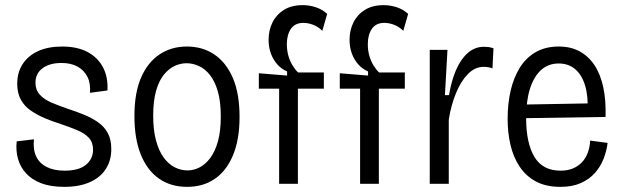

<svg xmlns="http://www.w3.org/2000/svg" viewBox="-20 -715 2423 747"><path d="M230 12Q177 12 140.5 -2Q104 -16 81.5 -40.5Q59 -65 50 -97Q41 -129 45 -165L112 -173Q108 -134 120.5 -107Q133 -80 161.5 -65.5Q190 -51 231 -51Q287 -51 314.5 -74Q342 -97 342 -132Q342 -161 326 -178.5Q310 -196 281.5 -208Q253 -220 215 -233Q183 -243 153.5 -255.5Q124 -268 99.5 -285Q75 -302 61 -327.5Q47 -353 47 -389Q47 -433 68 -465.5Q89 -498 128 -516Q167 -534 222 -534Q280 -534 320 -513Q360 -492 380.5 -453.5Q401 -415 398 -363L330 -354Q333 -391 320 -416.5Q307 -442 281.5 -456Q256 -470 219 -470Q173 -470 145.5 -449.5Q118 -429 118 -393Q118 -365 135 -346.5Q152 -328 180 -316Q208 -304 243 -292Q277 -281 307.5 -268.5Q338 -256 362 -239Q386 -222 399.5 -197Q413 -172 413 -135Q413 -91 392 -58Q371 -25 330 -6.5Q289 12 230 12Z M708 12Q644 12 598 -20.5Q552 -53 527.5 -114.5Q503 -176 503 -263Q503 -354 529 -413.5Q555 -473 601 -503.5Q647 -534 707 -534Q768 -534 814 -503Q860 -472 886 -411.5Q912 -351 912 -260Q912 -172 886.5 -111Q861 -50 815.5 -19Q770 12 708 12ZM710 -52Q734 -52 757 -64Q780 -76 798.5 -101Q817 -126 828 -165.5Q839 -205 839 -261Q839 -320 827.5 -359.5Q816 -399 797 -423Q778 -447 754 -458Q730 -469 706 -469Q682 -469 659.5 -458.5Q637 -448 618 -425Q599 -402 587.5 -362.5Q576 -323 576 -265Q576 -209 587 -168.5Q598 -128 616.5 -102.5Q635 -77 659 -64.5Q683 -52 710 -52Z M1066 0V-370H987V-430L1097 -421V-437Q1074 -447 1058 -465.5Q1042 -484 1033.5 -508Q1025 -532 1025 -560Q1025 -597 1040 -627.5Q1055 -658 1084.5 -676.5Q1114 -695 1158 -695Q1183 -695 1208 -687Q1233 -679 1253 -661L1234 -595Q1218 -611 1198.5 -618.5Q1179 -626 1160 -626Q1128 -626 1112 -603Q1096 -580 1096 -543Q1096 -519 1102 -498Q1108 -477 1118.5 -460Q1129 -443 1140 -433H1240V-370H1139V0Z M1381 0V-370H1302V-430L1412 -421V-437Q1389 -447 1373 -465.5Q1357 -484 1348.5 -508Q1340 -532 1340 -560Q1340 -597 1355 -627.5Q1370 -658 1399.5 -676.5Q1429 -695 1473 -695Q1498 -695 1523 -687Q1548 -679 1568 -661L1549 -595Q1533 -611 1513.5 -618.5Q1494 -626 1475 -626Q1443 -626 1427 -603Q1411 -580 1411 -543Q1411 -519 1417 -498Q1423 -477 1433.5 -460Q1444 -443 1455 -433H1555V-370H1454V0Z M1652 0V-310V-521H1721L1711 -345H1727Q1736 -400 1754 -442Q1772 -484 1799.5 -508.5Q1827 -533 1863 -533Q1871 -533 1880 -532Q1889 -531 1900 -527L1896 -449Q1888 -452 1879 -453.5Q1870 -455 1862 -455Q1828 -455 1800.5 -427Q1773 -399 1754 -352.5Q1735 -306 1726 -250V0Z M2161 12Q2104 12 2065 -9Q2026 -30 2001.5 -67Q1977 -104 1966 -151.5Q1955 -199 1955 -253Q1955 -311 1966.5 -361.5Q1978 -412 2002 -451Q2026 -490 2064 -512Q2102 -534 2154 -534Q2200 -534 2234.5 -515.5Q2269 -497 2292.5 -462Q2316 -427 2327 -376Q2338 -325 2336 -260L2003 -255V-308L2288 -313L2266 -282Q2269 -342 2256 -383.5Q2243 -425 2217 -446.5Q2191 -468 2154 -468Q2113 -468 2085 -442.5Q2057 -417 2042 -370Q2027 -323 2027 -255Q2027 -159 2059 -105Q2091 -51 2161 -51Q2188 -51 2208.5 -59.5Q2229 -68 2243.5 -83Q2258 -98 2266.5 -120Q2275 -142 2276 -168L2344 -159Q2340 -127 2328 -96.5Q2316 -66 2294 -41.5Q2272 -17 2239 -2.5Q2206 12 2161 12Z"/></svg>

Font: Bricolage Grotesque SemiCondensed Light
Style: Regular
Weight: 300
Width: 4
Designer: Mathieu Triay
Foundry: Atelier Triay
Version: Version 1.000;gftools[0.9.30]